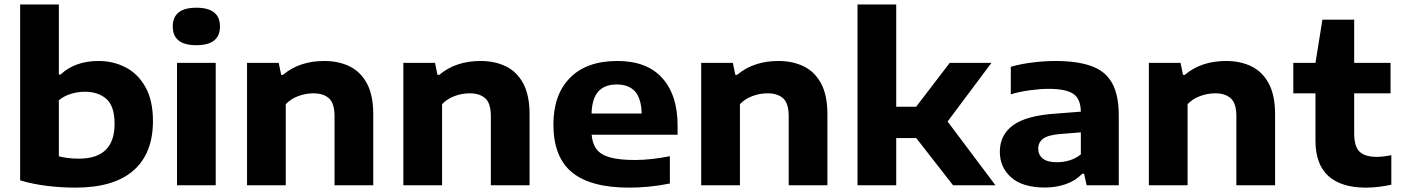

<svg xmlns="http://www.w3.org/2000/svg" viewBox="-20 -828 6260 858"><path d="M316.5 10.5Q255 10.5 191 2.8Q127 -5 70 -22V-808H243V-495H251Q282 -524.5 324.5 -540Q367 -555.5 420 -555.5Q486.5 -555.5 541.8 -526.8Q597 -498 630.2 -438.5Q663.5 -379 663.5 -287Q663.5 -142 576 -65.8Q488.5 10.5 316.5 10.5ZM332.5 -119Q492 -119 492 -274.5Q492 -353.5 455.5 -385.8Q419 -418 359.5 -418Q328.5 -418 298 -409Q267.5 -400 243 -380V-129.5Q260.5 -125 283.2 -122Q306 -119 332.5 -119Z M771 0V-547H944V0ZM857.5 -626Q752 -626 752 -709.5Q752 -793.5 857.5 -793.5Q963 -793.5 963 -709.5Q963 -626 857.5 -626Z M1084 0V-547H1225.5L1236.5 -493.5H1244.5Q1318 -555.5 1429 -555.5Q1493.5 -555.5 1542.8 -531.2Q1592 -507 1620 -454.5Q1648 -402 1648 -317.5V0H1475V-309Q1475 -366 1450.2 -388.5Q1425.5 -411 1380.5 -411Q1347 -411 1313.8 -399Q1280.5 -387 1257 -362.5V0Z M1782.5 0V-547H1924L1935 -493.5H1943Q2016.5 -555.5 2127.5 -555.5Q2192 -555.5 2241.2 -531.2Q2290.5 -507 2318.5 -454.5Q2346.5 -402 2346.5 -317.5V0H2173.5V-309Q2173.5 -366 2148.8 -388.5Q2124 -411 2079 -411Q2045.5 -411 2012.2 -399Q1979 -387 1955.5 -362.5V0Z M2792 10.5Q2619 10.5 2536 -58Q2453 -126.5 2453 -272Q2453 -405 2527.2 -480.2Q2601.5 -555.5 2739 -555.5Q2871 -555.5 2939.5 -479.2Q3008 -403 3008 -266.5V-226H2624Q2627 -186 2646 -161Q2665 -136 2706.5 -124.5Q2748 -113 2818.5 -113Q2853.5 -113 2894 -117.5Q2934.5 -122 2973.5 -130V-8Q2924 2 2878.8 6.2Q2833.5 10.5 2792 10.5ZM2736 -450.5Q2682 -450.5 2653.8 -419.2Q2625.5 -388 2623.5 -320.5H2847.5Q2846 -387 2818.2 -418.8Q2790.5 -450.5 2736 -450.5Z M3113.5 0V-547H3255L3266 -493.5H3274Q3347.5 -555.5 3458.5 -555.5Q3523 -555.5 3572.2 -531.2Q3621.5 -507 3649.5 -454.5Q3677.5 -402 3677.5 -317.5V0H3504.5V-309Q3504.5 -366 3479.8 -388.5Q3455 -411 3410 -411Q3376.5 -411 3343.2 -399Q3310 -387 3286.5 -362.5V0Z M3812 0V-808H3985V-351H4074L4224 -547H4410.5L4214.5 -285L4428.5 0H4239L4074.5 -211H3985V0Z M4650 10Q4550 10 4499 -35Q4448 -80 4448 -149.5Q4448 -225.5 4507.8 -268.8Q4567.5 -312 4700.5 -320.5L4810 -329Q4809 -387 4775.8 -409Q4742.5 -431 4665.5 -431Q4630.5 -431 4584.5 -425Q4538.5 -419 4497 -406.5V-529.5Q4543.5 -543 4596.8 -549.2Q4650 -555.5 4695 -555.5Q4793.5 -555.5 4856.5 -533Q4919.5 -510.5 4949.5 -457.2Q4979.5 -404 4979.5 -311.5V0H4836L4824.5 -51.5H4816Q4786.5 -20.5 4743 -5.2Q4699.5 10 4650 10ZM4619.5 -163.5Q4619.5 -136 4640 -119.5Q4660.5 -103 4703.5 -103Q4731 -103 4759 -111.2Q4787 -119.5 4810 -138V-236.5L4716 -229Q4663 -224.5 4641.2 -208Q4619.5 -191.5 4619.5 -163.5Z M5114 0V-547H5255.5L5266.5 -493.5H5274.5Q5348 -555.5 5459 -555.5Q5523.5 -555.5 5572.8 -531.2Q5622 -507 5650 -454.5Q5678 -402 5678 -317.5V0H5505V-309Q5505 -366 5480.2 -388.5Q5455.5 -411 5410.5 -411Q5377 -411 5343.8 -399Q5310.5 -387 5287 -362.5V0Z M6083.5 10.5Q5974 10.5 5916.2 -41.5Q5858.5 -93.5 5858.5 -200V-411H5759.5V-547H5858.5L5889.5 -740H6031.5V-547H6194V-411H6031.5V-232.5Q6031.5 -173 6055.8 -150Q6080 -127 6132.5 -127Q6159 -127 6197.5 -134.5V-2.5Q6172.5 3 6142.5 6.8Q6112.5 10.5 6083.5 10.5Z"/></svg>

Font: Encode Sans Exp
Style: Bold
Weight: 700
Width: 7
Designer: Multiple Designers
Foundry: Impallari Type
Version: Version 3.002; ttfautohint (v1.8.3) -l 8 -r 50 -G 200 -x 14 